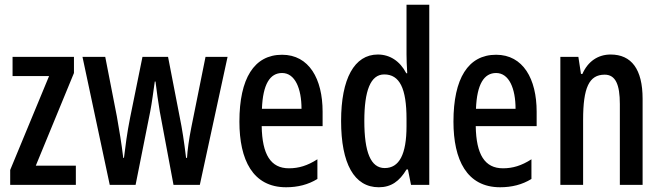

<svg xmlns="http://www.w3.org/2000/svg" viewBox="-20 -780 2791 810"><path d="M300 0V-81H131L292 -472V-540H33V-459H187L23 -63V0Z M654 -310 712 0H823L940 -540H847L787 -242C777 -192 771 -147 769 -114H765C757 -181 748 -239 739 -282L689 -540H581L529 -284C516 -219 509 -163 503 -114H500C493 -172 483 -234 473 -289L424 -540H328L443 0H552L614 -311C621 -347 627 -394 633 -436H636C641 -397 647 -350 654 -310Z M1170 -549C1052 -549 990 -449 990 -267C990 -106 1046 10 1187 10C1236 10 1280 -1 1319 -25V-108C1277 -81 1240 -70 1199 -70C1122 -70 1086 -128 1084 -248H1341V-309C1341 -447 1284 -549 1170 -549ZM1170 -472C1225 -472 1252 -406 1252 -321H1085C1089 -425 1119 -472 1170 -472Z M1578 10C1630 10 1665 -15 1695 -65H1701L1714 0H1791V-760H1695V-550C1695 -529 1696 -504 1698 -471H1694C1667 -523 1624 -550 1574 -550C1475 -550 1419 -448 1419 -270C1419 -90 1474 10 1578 10ZM1603 -71C1544 -71 1517 -138 1517 -270C1517 -397 1543 -466 1601 -466C1666 -466 1695 -407 1695 -278V-248C1695 -128 1664 -71 1603 -71Z M2073 -549C1955 -549 1893 -449 1893 -267C1893 -106 1949 10 2090 10C2139 10 2183 -1 2222 -25V-108C2180 -81 2143 -70 2102 -70C2025 -70 1989 -128 1987 -248H2244V-309C2244 -447 2187 -549 2073 -549ZM2073 -472C2128 -472 2155 -406 2155 -321H1988C1992 -425 2022 -472 2073 -472Z M2556 -550C2503 -550 2460 -521 2437 -468H2431L2420 -540H2344V0H2440V-274C2440 -410 2465 -465 2531 -465C2577 -465 2595 -423 2595 -341V0H2691V-363C2691 -488 2644 -550 2556 -550Z"/></svg>

Font: Noto Sans Khmer ExtraCondensed Medium
Style: Regular
Weight: 500
Width: 2
Designer: Danh Hong and the Monotype Design Team
Foundry: Monotype Imaging Inc.
Version: Version 2.004